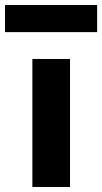

<svg xmlns="http://www.w3.org/2000/svg" viewBox="-69 -745 407 765"><path d="M60 0V-510H210V0ZM-49 -617V-725H318V-617Z"/></svg>

Font: Instrument Sans
Style: Bold
Weight: 700
Designer: Rodrigo Fuenzalida
Foundry: fragTYPE
Version: Version 1.000; ttfautohint (v1.8.4.7-5d5b);gftools[0.9.28]